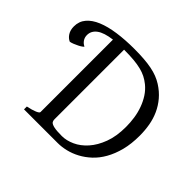

<svg xmlns="http://www.w3.org/2000/svg" viewBox="-148 -815 1001 1001"><g transform="rotate(45 352.5 -315.0)"><path d="M489.7 -538.6Q472.2 -552.7 453.4 -562.3Q434.6 -571.8 410.9 -577.6Q387.2 -583.5 356.7 -586.2Q326.2 -588.9 285.6 -588.9V-75.2Q285.6 -64.5 290.5 -57.6Q297.4 -49.3 316.9 -45.2Q336.4 -41 374.5 -41Q408.2 -41 444.1 -57.4Q480 -73.7 509.8 -107.2Q539.6 -140.6 558.6 -191.4Q577.6 -242.2 577.6 -311Q577.6 -344.2 572.8 -376.7Q567.9 -409.2 557.1 -438.7Q546.4 -468.3 529.8 -493.9Q513.2 -519.5 489.7 -538.6ZM14.6 -489.7Q14.6 -526.9 37.1 -553.5Q59.6 -580.1 100.1 -596.9Q140.6 -613.8 197 -621.8Q253.4 -629.9 321.3 -629.9Q360.8 -629.9 392.3 -627.4Q423.8 -625 449.5 -619.9Q475.1 -614.7 495.8 -606.7Q516.6 -598.6 535.2 -586.9Q569.8 -564.9 593.8 -536.6Q617.7 -508.3 632.6 -475.6Q647.5 -442.9 654.1 -406Q660.6 -369.1 660.6 -330.1Q660.6 -269 648.2 -220.9Q635.7 -172.9 614.7 -136Q593.8 -99.1 566.2 -73.5Q538.6 -47.9 507.8 -31.5Q477.1 -15.1 445.6 -7.6Q414.1 0 385.3 0H136.7V-21Q169.9 -27.8 188.7 -35.9Q207.5 -43.9 207.5 -50.8V-585Q149.4 -577.6 122.1 -557.4Q94.7 -537.1 94.7 -505.9Q94.7 -488.3 104 -474.6Q113.3 -460.9 128.4 -454.1Q127 -451.2 119.4 -445.8Q111.8 -440.4 101.1 -435.1Q90.3 -429.7 78.4 -424.8Q66.4 -419.9 56.2 -418Q38.1 -425.8 26.4 -444.3Q14.6 -462.9 14.6 -489.7Z"/></g></svg>

Font: Noto Serif Devanagari
Style: Regular
Weight: 400
Designer: Monotype Design Team
Foundry: Monotype Imaging Inc.
Version: Version 1.01